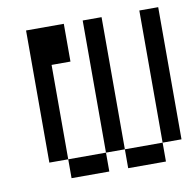

<svg xmlns="http://www.w3.org/2000/svg" viewBox="-63 -563 626 626"><g transform="rotate(-10 250.0 -250.0)"><path d="M125 -62.5V0H250V-62.5ZM125 -62.5V-375H187.5Q187.5 -375 187.5 -500H62.5V-62.5ZM250 -62.5H312.5V0H437.5V-62.5H312.5V-500H250ZM437.5 -62.5H500V-500H437.5Z"/></g></svg>

Font: BFUnifontExMono
Style: Regular
Weight: 500
Version: Version 15.0.06